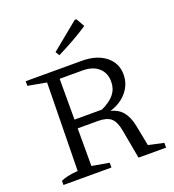

<svg xmlns="http://www.w3.org/2000/svg" viewBox="-157 -1012 1023 1132"><g transform="rotate(-20 354.5 -446.0)"><path d="M594 -51 690 -30V0H517L484 -181Q474 -239 448 -262Q422 -285 367 -285H203V-340H411Q467 -366 493 -399Q519 -432 519 -476Q519 -532 482.5 -564Q446 -596 383 -596H239V-49L347 -30V0H46V-26Q62 -34 88.5 -40Q115 -46 153 -49L162 -601L46 -622V-651H398Q491 -651 546.5 -607Q602 -563 602 -492Q602 -430 562 -382.5Q522 -335 456 -316Q503 -304 530 -271.5Q557 -239 569 -180ZM285 -727 270 -752 441 -892H452L482 -839Q435 -808 385 -780Q335 -752 285 -727Z"/></g></svg>

Font: Piazzolla 24pt
Style: Regular
Weight: 400
Designer: Juan Pablo del Peral
Foundry: Huerta Tipografica
Version: Version 2.005